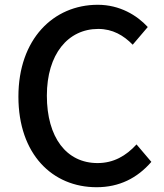

<svg xmlns="http://www.w3.org/2000/svg" viewBox="-20 -770 686 803"><path d="M384 13C479 13 554 -25 613 -93L551 -166C507 -118 455 -88 388 -88C258 -88 176 -195 176 -370C176 -543 264 -649 391 -649C451 -649 497 -622 535 -583L598 -657C553 -706 481 -750 389 -750C203 -750 57 -606 57 -366C57 -125 199 13 384 13Z"/></svg>

Font: Source Han Sans KR Medium
Style: Regular
Weight: 500
Designer: Ryoko NISHIZUKA (kana & ideographs); Paul D. Hunt (Latin, Greek & Cyrillic); Wenlong ZHANG (bopomofo); Sandoll Communica
Foundry: Adobe Systems Incorporated
Version: Version 1.001;PS 1.001;hotconv 1.0.78;makeotf.lib2.5.61930